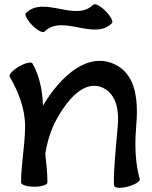

<svg xmlns="http://www.w3.org/2000/svg" viewBox="-20 -866 723 911"><path d="M191 -716C276 -801 426 -671 511 -756C519 -763 505 -789 481 -814C456 -838 430 -852 423 -844C338 -759 188 -889 103 -804C95 -797 109 -771 133 -746C157 -722 183 -708 191 -716ZM26 -502C68 -430 99 -350 99 -267C99 -177 80 -89 80 0C80 11 108 20 142 20C177 20 205 11 205 0C205 -46 200 -91 195 -136C204 -193 220 -248 248 -299C303 -399 386 -493 473 -447C533 -415 545 -340 539 -271C530 -174 515 -9 522 16C525 27 554 28 588 19C621 10 646 -6 643 -16C621 -96 619 -180 626 -263C636 -378 630 -505 532 -557C402 -626 270 -509 184 -365C181 -435 169 -504 134 -565C129 -574 100 -568 70 -550C40 -533 20 -511 26 -502Z"/></svg>

Font: Nupuram
Style: Bold
Weight: 700
Designer: Santhosh Thottingal (santhosh.thottingal@gmail.com)
Foundry: SMC
Version: Version 1.000